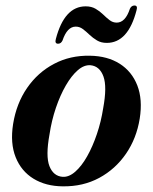

<svg xmlns="http://www.w3.org/2000/svg" viewBox="-20 -665 554 696"><path d="M306 -463Q369.5 -462 413.8 -434Q458 -406 477.8 -355.2Q497.5 -304.5 486.5 -235Q475 -163.5 436.8 -107.8Q398.5 -52 339.8 -20.2Q281 11.5 207.5 10.5Q146 10 101.5 -17.2Q57 -44.5 36.8 -95Q16.5 -145.5 27.5 -215.5Q39.5 -290 78.2 -346.2Q117 -402.5 175.8 -433.5Q234.5 -464.5 306 -463ZM207 -24Q230 -22.5 253 -42.8Q276 -63 296 -98.5Q316 -134 331.2 -179Q346.5 -224 354 -272.5Q368.5 -350.5 355 -387.8Q341.5 -425 308.5 -428.5Q285 -430.5 262 -410.5Q239 -390.5 218.5 -355Q198 -319.5 182.5 -273.8Q167 -228 159.5 -178Q145 -99 159.2 -62.8Q173.5 -26.5 207 -24ZM367 -509.5Q346.5 -509.5 331.5 -518.5Q316.5 -527.5 304.2 -539.2Q292 -551 280.2 -559.8Q268.5 -568.5 254.5 -568.5Q223.5 -568.5 206.5 -518Q201 -506.5 190.5 -506.5Q177.5 -506.5 182.5 -524Q213.5 -642 290.5 -642Q311.5 -642 326.5 -633.2Q341.5 -624.5 353.5 -612.8Q365.5 -601 377.2 -592Q389 -583 403 -583Q434.5 -583 451 -633.5Q456.5 -645 467.5 -645Q480 -645 475 -628Q444.5 -509.5 367 -509.5Z"/></svg>

Font: Fraunces 72pt SemiBold
Style: Italic
Weight: 600
Italic angle: -16°
Version: Version 1.000;[b76b70a41]